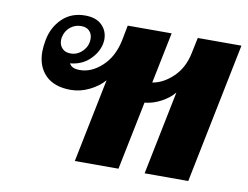

<svg xmlns="http://www.w3.org/2000/svg" viewBox="-66 -654 961 745"><g transform="rotate(10 415.0 -281.5)"><path d="M830 -553 718 0H546L613 -330Q594 -307 562.5 -290Q531 -273 498 -270L443 0H271L338 -330Q316 -304 280 -286.5Q244 -269 207 -269Q142 -269 107.5 -303.5Q73 -338 73 -396Q73 -416 78 -443Q88 -495 123.5 -529Q159 -563 213 -563Q256 -563 279 -540.5Q302 -518 302 -484Q302 -478 300 -466Q292 -430 262 -402Q232 -374 187 -370Q192 -360 202 -355.5Q212 -351 229 -351Q274 -351 315 -388.5Q356 -426 370 -491L382 -553H555L514 -352Q557 -359 595 -395.5Q633 -432 645 -491L658 -553ZM137 -452Q137 -433 149 -420.5Q161 -408 182 -408Q209 -408 229 -428.5Q249 -449 249 -477Q249 -496 237.5 -508Q226 -520 205 -520Q180 -520 161.5 -504.5Q143 -489 138 -464Q137 -460 137 -452Z"/></g></svg>

Font: Taviraj
Style: Bold Italic
Weight: 700
Italic angle: -12°
Designer: Katatrad Team
Foundry: CadsonDemak
Version: Version 1.001